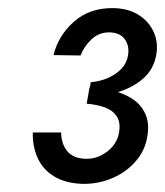

<svg xmlns="http://www.w3.org/2000/svg" viewBox="-20 -727 407 474"><path d="M198 -487Q238 -489 274 -500.5Q310 -512 335 -534.5Q360 -557 366 -593Q371 -624 358.5 -650Q346 -676 320 -691.5Q294 -707 257 -707Q200 -707 162 -673Q124 -639 112 -591L179 -590Q187 -612 206 -630Q225 -648 252 -647Q277 -646 288.5 -629.5Q300 -613 296 -590Q293 -571 279.5 -557Q266 -543 246.5 -534.5Q227 -526 204 -524ZM186 -273Q225 -273 259 -288Q293 -303 316 -330Q339 -357 344 -392Q349 -424 338.5 -446.5Q328 -469 307.5 -482.5Q287 -496 259.5 -503Q232 -510 201 -511L194 -471Q219 -469 238.5 -462Q258 -455 268 -440Q278 -425 274 -401Q270 -373 245.5 -353.5Q221 -334 191 -335Q160 -336 145.5 -354.5Q131 -373 131 -400H61Q60 -366 73 -337Q86 -308 114.5 -291Q143 -274 186 -273Z"/></svg>

Font: Jost Medium
Style: Italic
Weight: 500
Italic angle: -5°
Version: Version 3.710